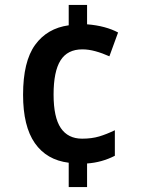

<svg xmlns="http://www.w3.org/2000/svg" viewBox="-20 -744 567 774"><path d="M331 -646Q369 -643 400.5 -634.5Q432 -626 456 -613L421 -517Q392 -530 364.5 -537.5Q337 -545 312 -545Q252 -545 224 -500.5Q196 -456 196 -363Q196 -271 225 -228Q254 -185 311 -185Q350 -185 380 -194Q410 -203 443 -219V-116Q390 -89 331 -85V10H257V-88Q168 -99 120.5 -167Q73 -235 73 -362Q73 -496 121.5 -563Q170 -630 257 -642V-724H331Z"/></svg>

Font: Noto Sans Tamil SemiCondensed SemiBold
Style: Regular
Weight: 600
Width: 4
Designer: Jelle Bosma - Monotype Design Team
Foundry: Monotype Imaging Inc.
Version: Version 2.004; ttfautohint (v1.8.4.7-5d5b)